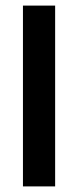

<svg xmlns="http://www.w3.org/2000/svg" viewBox="-20 -666 275 686"><path d="M177 0H62V-646H177Z"/></svg>

Font: RailwayN12
Style: Semibold
Weight: 400
Version: 1999; 1.0, initial release  Kernus: V2.0